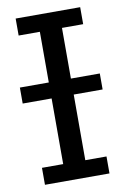

<svg xmlns="http://www.w3.org/2000/svg" viewBox="-83 -777 540 827"><g transform="rotate(-10 186.5 -363.5)"><path d="M361.3 -431.2H234.9V-652.8H327.6V-727.1H45.4V-652.8H138.2V-431.2H11.7V-361.3H138.2V-74.2H45.4V0H327.6V-74.2H234.9V-361.3H361.3Z"/></g></svg>

Font: SG Kara Light
Style: Regular
Weight: 400
Designer: Damoon Khanjanzadeh
Version: Version 1.000